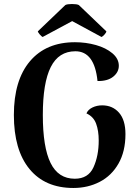

<svg xmlns="http://www.w3.org/2000/svg" viewBox="-20 -921 692 955"><path d="M49 -349Q49 -522 129 -616.5Q209 -711 353 -711Q407 -711 457 -697Q507 -683 539 -656Q571 -629 571 -594Q571 -562 543 -539.5Q515 -517 465 -518Q450 -666 355 -666Q272 -666 232.5 -587.5Q193 -509 193 -349Q193 -189 231.5 -110.5Q270 -32 352 -32Q419 -32 445 -89Q471 -146 471 -222Q471 -271 458 -306Q445 -341 410 -357Q418 -376 440 -386.5Q462 -397 488 -397Q540 -397 572 -360.5Q604 -324 604 -254Q604 -168 569.5 -107.5Q535 -47 476 -16.5Q417 14 345 14Q204 14 126.5 -80.5Q49 -175 49 -349ZM509 -765Q509 -760 500.5 -750Q492 -740 485 -737L339 -816L192 -737Q186 -740 177.5 -750Q169 -760 168 -765L305 -896Q315 -901 338 -901Q362 -901 372 -896Z"/></svg>

Font: Arima Madurai Black
Style: Regular
Weight: 900
Designer: Joana Correia and Natanael Gama
Foundry: NDISCOVER
Version: Version 1.019